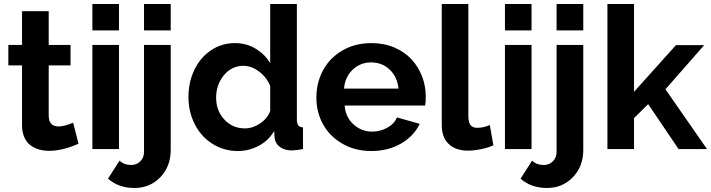

<svg xmlns="http://www.w3.org/2000/svg" viewBox="-20 -750 3577 966"><path d="M375 -26.9Q294.9 8.8 227.1 8.8Q198.2 8.8 174.3 1.5Q150.4 -5.9 131.3 -20.8Q112.3 -35.6 101.6 -61Q90.8 -86.4 90.8 -120.1V-420.9H22V-523.9H90.8V-693.8H225.1V-523.9H335V-420.9H225.1V-165Q226.6 -113.8 274.9 -113.8Q303.2 -113.8 348.1 -132.8Z M444.8 -597.2V-730H578.6V-597.2ZM444.8 0V-523.9H578.6V0Z M704.6 -597.2V-730H838.9V-597.2ZM523.4 148.9 581.5 58.1Q603.5 80.1 640.6 80.1Q667.5 80.1 686 61.5Q704.6 43 704.6 14.2V-523.9H838.9V3.9Q838.9 87.4 786.6 141.6Q734.4 195.8 656.7 195.8Q576.2 195.8 523.4 148.9Z M928.2 -262.2Q928.2 -336.9 958 -398.9Q987.8 -460.9 1041.7 -497.1Q1095.7 -533.2 1162.6 -533.2Q1218.8 -533.2 1265.4 -505.6Q1312 -478 1339.4 -432.1V-730H1473.6V-149.9Q1473.6 -128.4 1480.5 -119.4Q1487.3 -110.4 1504.4 -108.9V0Q1469.7 6.8 1447.3 6.8Q1411.6 6.8 1387.9 -11Q1364.3 -28.8 1361.3 -58.1L1359.4 -90.8Q1331.1 -42.5 1281.7 -16.4Q1232.4 9.8 1177.2 9.8Q1106 9.8 1048.8 -26.4Q991.7 -62.5 960 -124.8Q928.2 -187 928.2 -262.2ZM1339.4 -191.9V-316.9Q1322.8 -360.4 1283.9 -389.6Q1245.1 -418.9 1204.6 -418.9Q1145.5 -418.9 1106.4 -371.3Q1067.4 -323.7 1067.4 -258.8Q1067.4 -193.4 1108.6 -148.7Q1149.9 -104 1212.4 -104Q1251.5 -104 1288.8 -129.2Q1326.2 -154.3 1339.4 -191.9Z M1848.1 9.8Q1766.1 9.8 1702.1 -27.3Q1638.2 -64.5 1605 -125.2Q1571.8 -186 1571.8 -258.8Q1571.8 -333.5 1605 -395.8Q1638.2 -458 1702.1 -495.6Q1766.1 -533.2 1849.1 -533.2Q1911.6 -533.2 1963.6 -511.2Q2015.6 -489.3 2050 -451.9Q2084.5 -414.6 2103.3 -366.2Q2122.1 -317.9 2122.1 -264.2Q2122.1 -236.3 2119.1 -219.2H1713.9Q1718.8 -159.7 1758.8 -123.8Q1798.8 -87.9 1853 -87.9Q1893.6 -87.9 1929 -107.7Q1964.4 -127.4 1977.1 -159.2L2091.8 -127Q2062.5 -65.4 1997.8 -27.8Q1933.1 9.8 1848.1 9.8ZM1710.9 -304.2H1984.9Q1979 -363.3 1940.7 -399.7Q1902.3 -436 1847.2 -436Q1793 -436 1754.4 -399.4Q1715.8 -362.8 1710.9 -304.2Z M2202.6 -730H2336.4V-168Q2336.4 -133.3 2347.7 -120.1Q2358.9 -106.9 2381.3 -106.9Q2413.6 -106.9 2444.3 -121.1L2462.4 -19Q2436 -6.8 2400.4 0.5Q2364.7 7.8 2334.5 7.8Q2272 7.8 2237.3 -25.9Q2202.6 -59.6 2202.6 -121.1Z M2520.5 -597.2V-730H2654.3V-597.2ZM2520.5 0V-523.9H2654.3V0Z M2780.3 -597.2V-730H2914.6V-597.2ZM2599.1 148.9 2657.2 58.1Q2679.2 80.1 2716.3 80.1Q2743.2 80.1 2761.7 61.5Q2780.3 43 2780.3 14.2V-523.9H2914.6V3.9Q2914.6 87.4 2862.3 141.6Q2810.1 195.8 2732.4 195.8Q2651.9 195.8 2599.1 148.9Z M3394 0 3241.2 -226.1 3169.9 -155.8V0H3036.1V-730H3169.9V-288.1L3380.9 -522.9H3522.9L3328.1 -300.8L3537.1 0Z"/></svg>

Font: Rawline
Style: Bold
Weight: 700
Designer: Matt McInerney, Pablo Impallari, Rodrigo Fuenzalida
Foundry: Matt McInerney, Pablo Impallari, Rodrigo Fuenzalida
Version: Version 4.020;PS 004.020;hotconv 1.0.88;makeotf.lib2.5.64775